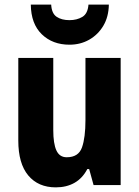

<svg xmlns="http://www.w3.org/2000/svg" viewBox="-20 -799 601 829"><path d="M501 -549V0H384L365 -69H357Q336 -29 301.5 -9.5Q267 10 221 10Q145 10 102 -41.5Q59 -93 59 -192V-549H210V-237Q210 -179 223.5 -149.5Q237 -120 268 -120Q319 -120 334 -162.5Q349 -205 349 -281V-549ZM450 -779Q449 -726 426 -687.5Q403 -649 365 -627.5Q327 -606 280 -606Q207 -606 160.5 -651Q114 -696 113 -779H201Q203 -741 224.5 -726.5Q246 -712 280 -712Q312 -712 335.5 -726Q359 -740 362 -779Z"/></svg>

Font: Noto Sans Gujarati UI Condensed ExtraBold
Style: Regular
Weight: 800
Width: 3
Designer: Jelle Bosma - Monotype Design Team, Universal Thirst
Foundry: Monotype Imaging Inc.
Version: Version 2.106; ttfautohint (v1.8.4.7-5d5b)